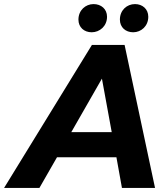

<svg xmlns="http://www.w3.org/2000/svg" viewBox="-83 -920 823 940"><path d="M366 -762C405 -762 441 -792 441 -838C441 -876 412 -900 375 -900C336 -900 301 -870 301 -824C301 -786 329 -762 366 -762ZM569 -762C608 -762 643 -792 643 -838C643 -876 614 -900 578 -900C538 -900 504 -870 504 -824C504 -786 532 -762 569 -762ZM514 0H676L527 -700H367L-63 0H110L196 -150H487ZM266 -273 416 -535 464 -273Z"/></svg>

Font: AWKNG-Font
Style: Bold Italic
Weight: 700
Italic angle: -11.3°
Designer: Awakening Church
Foundry: Awakening Church
Version: Version 1.700;PS 001.700;hotconv 1.0.88;makeotf.lib2.5.64775